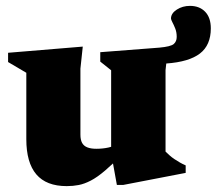

<svg xmlns="http://www.w3.org/2000/svg" viewBox="-20 -618 737 653"><path d="M253.5 -160.5Q253.5 -142.5 259.2 -132Q265 -121.5 277 -116.8Q289 -112 307.5 -112Q329.5 -112 348.5 -116.2Q367.5 -120.5 383.5 -129.5L402 -98.5Q364.5 -61 337.5 -38Q310.5 -15 288.8 -3.8Q267 7.5 247.8 11.2Q228.5 15 207 15Q137.5 15 103.5 -25Q69.5 -65 69.5 -144.5V-370.5L7.5 -407V-438.5L261.5 -459.5L253.5 -384.5ZM581 -492.5Q581 -508.5 576 -521Q571 -533.5 566.2 -542.5Q561.5 -551.5 561.5 -555.5Q562 -573 581.5 -585.5Q601 -598 626 -598Q658.5 -598 677.8 -578Q697 -558 697 -521.5Q697 -464.5 660 -436Q623 -407.5 545.5 -402L543 -379.5V-102.5Q549 -96.5 556.5 -89.8Q564 -83 573 -77Q582 -71 591.5 -65.5Q601 -60 611.5 -55.5V-30L399 11H377.5L358 -97V-379L321 -408.5V-440.5L522 -456Q560.5 -459.5 570.8 -468.2Q581 -477 581 -492.5Z"/></svg>

Font: Newsreader 16pt 16pt ExtraBold
Style: Regular
Weight: 800
Version: Version 1.003